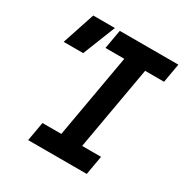

<svg xmlns="http://www.w3.org/2000/svg" viewBox="-161 -820 909 948"><g transform="rotate(30 293.0 -346.5)"><path d="M129.4 0 148.4 -108.4H255.9L339.8 -585H232.4L251.5 -693.4H585.4L566.4 -585H458.5L374.5 -108.4H482.4L463.4 0ZM38.6 -507.8 100.1 -693.4H223.6L149.9 -507.8Z"/></g></svg>

Font: Cascadia Mono NF SemiBold
Style: Italic
Weight: 600
Italic angle: -10°
Monospace: yes
Designer: Aaron Bell
Foundry: Saja Typeworks
Version: Version 2404.023; ttfautohint (v1.8.4)